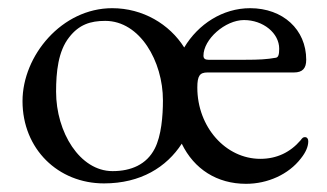

<svg xmlns="http://www.w3.org/2000/svg" viewBox="-20 -434 798 469"><path d="M725 -99C721 -99 719 -98 714 -91C689 -62 656 -46 616 -46C531 -46 462 -124 462 -220C462 -249 468 -257 487 -257H698C719 -257 728 -267 728 -288C728 -362 671 -414 591 -414C524 -414 464 -375 430 -318C394 -375 329 -414 254 -414C131 -414 35 -298 35 -187C35 -70 122 14 234 14C324 14 387 -26 424 -83C454 -21 510 15 581 15C634 15 685 -8 715 -47C727 -62 733 -76 733 -89C733 -95 730 -99 725 -99ZM576 -385C623 -385 662 -353 662 -315C662 -301 660 -294 654 -293C632 -289 612 -288 580 -288H489C481 -288 477 -291 477 -298C477 -338 530 -385 576 -385ZM358 -71C338 -32 300 -16 255 -16C175 -16 117 -111 117 -210C117 -258 122 -309 149 -343C173 -374 201 -383 237 -383C322 -383 378 -284 378 -189C378 -150 374 -102 358 -71Z"/></svg>

Font: Garamond-Math
Style: Regular
Weight: 400
Version: Version 2019-08-16